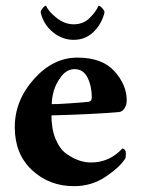

<svg xmlns="http://www.w3.org/2000/svg" viewBox="-20 -636 489 665"><path d="M321.3 -616.2Q326.2 -616.2 334 -607.9Q341.8 -599.6 341.8 -594.7Q341.8 -589.8 340.8 -587.9Q329.1 -547.9 301.3 -522.9Q273.4 -498 235.4 -498Q196.3 -498 164.6 -523.4Q132.8 -548.8 122.1 -587.9Q121.1 -589.8 121.1 -594.7Q121.1 -599.6 127.9 -607.9Q134.8 -616.2 139.6 -616.2Q147.5 -596.7 175.8 -574.2Q204.1 -551.8 235.4 -551.8Q267.6 -551.8 289.6 -572.8Q311.5 -593.8 321.3 -616.2ZM159.2 -275.4Q166 -274.4 216.8 -277.8Q267.6 -281.2 285.2 -283.2Q297.9 -284.2 297.9 -298.8Q297.9 -337.9 283.2 -367.2Q268.6 -396.5 238.3 -396.5Q211.9 -396.5 192.9 -372.1Q173.8 -347.7 166.5 -321.8Q159.2 -295.9 159.2 -275.4ZM158.2 -236.3Q158.2 -188.5 172.9 -153.8Q187.5 -119.1 210.4 -103Q233.4 -86.9 254.4 -80.1Q275.4 -73.2 294.9 -73.2Q359.4 -73.2 404.3 -122.1Q416 -119.1 416 -104.5Q416 -89.8 413.1 -85.9Q393.6 -55.7 345.2 -23.4Q296.9 8.8 236.3 8.8Q150.4 8.8 90.8 -46.9Q31.2 -102.5 31.2 -195.3Q31.2 -288.1 97.7 -362.3Q164.1 -436.5 248 -436.5Q334 -436.5 376.5 -389.2Q418.9 -341.8 418.9 -289.1Q418.9 -272.5 411.1 -260.7Q403.3 -249 392.6 -248Q304.7 -240.2 158.2 -236.3Z"/></svg>

Font: Crimson
Style: Bold
Weight: 700
Version: Version 0.8 ; ttfautohint (v1.00) -l 8 -r 50 -G 200 -x 14 -D